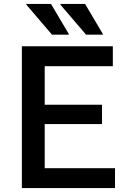

<svg xmlns="http://www.w3.org/2000/svg" viewBox="-20 -955 655 975"><path d="M91 0V-720H553V-619H207V-423H498V-325H207V-101H564V0ZM244 -779 114 -931V-935H239L329 -783V-779ZM417 -779 287 -931V-935H412L502 -783V-779Z"/></svg>

Font: Kufam Medium
Style: Regular
Weight: 500
Designer: Wael Morcos, Artur Schmal
Foundry: Original Type
Version: Version 1.300; ttfautohint (v1.8.3)